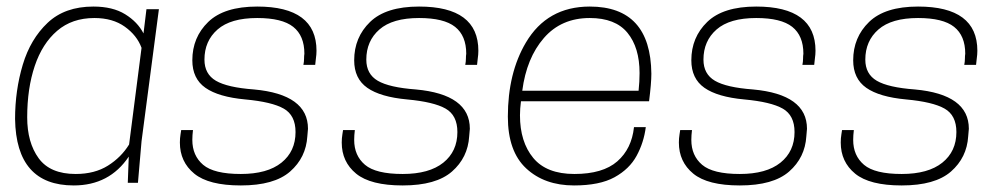

<svg xmlns="http://www.w3.org/2000/svg" viewBox="-20 -558 3059 586"><path d="M465 -530H427ZM205 8Q29 8 26 -195Q26 -282 49.5 -360.5Q73 -439 125.5 -488.5Q178 -538 265 -538Q324 -538 362 -514.5Q400 -491 418 -456L427 -530H465L412 -127L401 0H370L373 -80Q314 8 205 8ZM211 -27Q269 -27 309.5 -52.5Q350 -78 374 -117L412 -412Q398 -450 361 -476.5Q324 -503 268 -503Q200 -503 154.5 -464Q109 -425 86 -356.5Q63 -288 63 -200Q63 -123 98 -75Q133 -27 211 -27Z M715 8Q617 8 573 -28Q529 -64 529 -123Q529 -136 531 -148L533 -161H569Q567 -145 567 -131Q567 -83 600 -55Q633 -27 715 -27Q796 -27 839 -61.5Q882 -96 882 -155Q882 -206 846 -226.5Q810 -247 728.5 -254.5Q647 -262 607 -290Q567 -318 567 -374Q567 -444 615.5 -491Q664 -538 765 -538Q946 -538 946 -403Q946 -392 944 -378L942 -360H906Q908 -370 908 -379Q908 -388 909 -394Q909 -449 875 -476Q841 -503 765 -503Q684 -503 644 -468Q604 -433 604 -376Q604 -332 639 -311.5Q674 -291 755 -285Q920 -270 920 -165L918 -142Q914 -77 865.5 -34.5Q817 8 715 8Z M1209 8Q1111 8 1067 -28Q1023 -64 1023 -123Q1023 -136 1025 -148L1027 -161H1063Q1061 -145 1061 -131Q1061 -83 1094 -55Q1127 -27 1209 -27Q1290 -27 1333 -61.5Q1376 -96 1376 -155Q1376 -206 1340 -226.5Q1304 -247 1222.5 -254.5Q1141 -262 1101 -290Q1061 -318 1061 -374Q1061 -444 1109.5 -491Q1158 -538 1259 -538Q1440 -538 1440 -403Q1440 -392 1438 -378L1436 -360H1400Q1402 -370 1402 -379Q1402 -388 1403 -394Q1403 -449 1369 -476Q1335 -503 1259 -503Q1178 -503 1138 -468Q1098 -433 1098 -376Q1098 -332 1133 -311.5Q1168 -291 1249 -285Q1414 -270 1414 -165L1412 -142Q1408 -77 1359.5 -34.5Q1311 8 1209 8Z M1732 8Q1642 8 1586 -44Q1530 -96 1530 -202Q1530 -335 1585 -428Q1650 -538 1780 -538Q1966 -538 1968 -333Q1968 -304 1961 -249H1570Q1567 -226 1567 -206Q1567 -125 1607.5 -76Q1648 -27 1733 -27Q1820 -27 1864 -65.5Q1908 -104 1915 -170H1951Q1945 -123 1923 -82.5Q1901 -42 1855.5 -17Q1810 8 1732 8ZM1929 -281Q1932 -309 1932 -335Q1932 -413 1895 -458Q1858 -503 1780 -503Q1693 -503 1640 -442Q1587 -381 1574 -281Z M2238 8Q2140 8 2096 -28Q2052 -64 2052 -123Q2052 -136 2054 -148L2056 -161H2092Q2090 -145 2090 -131Q2090 -83 2123 -55Q2156 -27 2238 -27Q2319 -27 2362 -61.5Q2405 -96 2405 -155Q2405 -206 2369 -226.5Q2333 -247 2251.5 -254.5Q2170 -262 2130 -290Q2090 -318 2090 -374Q2090 -444 2138.5 -491Q2187 -538 2288 -538Q2469 -538 2469 -403Q2469 -392 2467 -378L2465 -360H2429Q2431 -370 2431 -379Q2431 -388 2432 -394Q2432 -449 2398 -476Q2364 -503 2288 -503Q2207 -503 2167 -468Q2127 -433 2127 -376Q2127 -332 2162 -311.5Q2197 -291 2278 -285Q2443 -270 2443 -165L2441 -142Q2437 -77 2388.5 -34.5Q2340 8 2238 8Z M2732 8Q2634 8 2590 -28Q2546 -64 2546 -123Q2546 -136 2548 -148L2550 -161H2586Q2584 -145 2584 -131Q2584 -83 2617 -55Q2650 -27 2732 -27Q2813 -27 2856 -61.5Q2899 -96 2899 -155Q2899 -206 2863 -226.5Q2827 -247 2745.5 -254.5Q2664 -262 2624 -290Q2584 -318 2584 -374Q2584 -444 2632.5 -491Q2681 -538 2782 -538Q2963 -538 2963 -403Q2963 -392 2961 -378L2959 -360H2923Q2925 -370 2925 -379Q2925 -388 2926 -394Q2926 -449 2892 -476Q2858 -503 2782 -503Q2701 -503 2661 -468Q2621 -433 2621 -376Q2621 -332 2656 -311.5Q2691 -291 2772 -285Q2937 -270 2937 -165L2935 -142Q2931 -77 2882.5 -34.5Q2834 8 2732 8Z"/></svg>

Font: Tanohe Sans ExtraLight
Style: Italic
Weight: 200
Designer: Village Type and Design LLC & Cristiano Sobral
Foundry: Cooper Hewitt Smithsonian Design Museum
Version: Version 1.00;September 29, 2021;FontCreator 13.0.0.2655 64-b